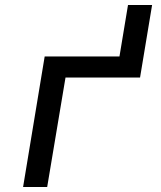

<svg xmlns="http://www.w3.org/2000/svg" viewBox="-20 -745 640 765"><path d="M72 0 158 -520H456L490 -725H586L538 -436H241L168 0Z"/></svg>

Font: Iosevka SS04 Md Ex Obl
Style: Regular
Weight: 500
Width: 7
Italic angle: -9°
Monospace: yes
Designer: Belleve Invis
Foundry: Belleve Invis
Version: Version 19.0.0; ttfautohint (v1.8.4)